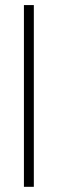

<svg xmlns="http://www.w3.org/2000/svg" viewBox="-20 -718 225 748"><path d="M111.8 9.8H73.2V-698.2H111.8Z"/></svg>

Font: Linux Libertine Display
Style: Regular
Weight: 400
Designer: Philipp H. Poll
Foundry: Philipp H. Poll
Version: Version 5.0.9